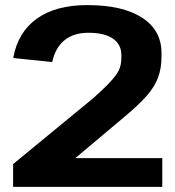

<svg xmlns="http://www.w3.org/2000/svg" viewBox="-20 -730 685 750"><path d="M31.2 -89 343.2 -345.7Q377.8 -376.3 399.3 -398.2Q420.8 -420.2 433 -437.1Q445.1 -453.9 449.6 -470.1Q454.1 -486.2 454.1 -505.6V-514.4Q454.1 -556.5 421 -579.3Q387.9 -602 325.1 -602Q268.1 -602 232.2 -573.1Q196.4 -544.1 183.9 -487.6L31.7 -503.4Q49.7 -604 123.7 -657Q197.8 -710.1 320.4 -710.1Q459.2 -710.1 535 -661Q610.9 -611.9 610.9 -522.6V-509.2Q610.9 -465 598.3 -429.4Q585.8 -393.8 555.1 -358.1Q524.3 -322.4 468.4 -275.6L178.9 -32.1L131.5 -112.2H613.9V0H31.2Z"/></svg>

Font: Pathway Extreme 8pt Thin
Style: Regular
Weight: 100
Designer: Eduardo Rodriguez Tunni
Foundry: Eduardo Rodriguez Tunni
Version: Version 1.000